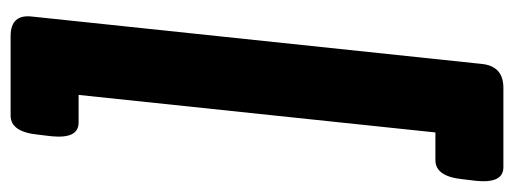

<svg xmlns="http://www.w3.org/2000/svg" viewBox="-316 -492 946 353"><g transform="rotate(90 156.5 -315.0)"><path d="M46 138Q5 138 10 98L97 -728Q101 -768 141 -768H287Q317 -768 312 -718L309 -693Q304 -643 274 -643H223L154 13H205Q235 13 230 63L227 88Q222 138 192 138Z"/></g></svg>

Font: Asap Semi Condensed Semi Condensed Black
Style: Italic
Weight: 900
Width: 4
Italic angle: -6°
Designer: Pablo Cosgaya
Foundry: Omnibus-Type
Version: Version 3.001; ttfautohint (v1.8.4.7-5d5b)